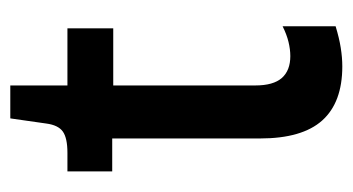

<svg xmlns="http://www.w3.org/2000/svg" viewBox="-176 -499 685 373"><g transform="rotate(-90 166.5 -312.5)"><path d="M224 10Q154 10 119 -29Q84 -68 84 -150V-437H20V-524H56Q85 -524 97.5 -533Q110 -542 113 -565L123 -635H187V-524H298V-435H187V-159Q187 -124 201.5 -107.5Q216 -91 244 -91Q257 -91 271.5 -94.5Q286 -98 302 -106V-3Q279 4 260 7Q241 10 224 10Z"/></g></svg>

Font: Bricolage Grotesque SemiCondensed Medium
Style: Regular
Weight: 500
Width: 4
Designer: Mathieu Triay
Foundry: Atelier Triay
Version: Version 1.001;gftools[0.9.33.dev8+g029e19f]